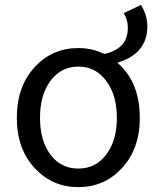

<svg xmlns="http://www.w3.org/2000/svg" viewBox="-20 -754 646 787"><path d="M415 -120Q459 -177 459 -271Q459 -365 415 -423Q372 -481 301 -481Q231 -481 187 -423Q144 -365 144 -271Q144 -177 187 -120Q230 -63 301 -63Q372 -63 415 -120ZM558 -734Q584 -691 584 -646Q584 -534 461 -497Q553 -418 553 -271Q553 -141 477 -62Q406 13 301 13Q196 13 125 -62Q49 -141 49 -271Q49 -402 125 -482Q196 -557 301 -557Q359 -557 407 -533Q504 -553 504 -640Q504 -674 487 -700Z"/></svg>

Font: Source Han Sans K Regular
Style: Regular
Weight: 400
Designer: Ryoko NISHIZUKA  (kana & ideographs); Paul D. Hunt (Latin, Greek & Cyrillic); Wenlong ZHANG  (bopomofo); Sandoll Communi
Foundry: Adobe Systems Incorporated
Version: Version 1.00 July 18, 2014, initial release